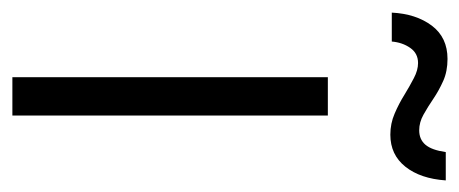

<svg xmlns="http://www.w3.org/2000/svg" viewBox="-282 -520 761 318"><g transform="rotate(90 99.0 -360.5)"><path d="M67.4 0V-522.5H130.9V0ZM162.6 -626Q144 -626 127.7 -633.1Q111.3 -640.1 96.7 -649.2Q82 -658.2 68.8 -665Q55.7 -671.9 43.9 -671.9Q27.8 -671.9 18.8 -658.9Q9.8 -646 8.3 -628.4H-39.6Q-37.6 -668.5 -18.1 -694.6Q1.5 -720.7 37.1 -720.7Q57.6 -720.7 73.5 -713.6Q89.4 -706.5 103 -697.3Q116.7 -688 129.4 -680.9Q142.1 -673.8 155.3 -673.8Q170.4 -673.8 179.2 -684.1Q188 -694.3 191.4 -717.8H238.3Q235.4 -675.8 215.6 -650.9Q195.8 -626 162.6 -626Z"/></g></svg>

Font: Inter 28pt Light
Style: Regular
Weight: 300
Designer: Rasmus Andersson
Foundry: rsms
Version: Version 4.001;git-66647c0bb